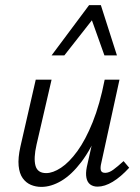

<svg xmlns="http://www.w3.org/2000/svg" viewBox="-20 -726 550 752"><path d="M142 6Q120 6 101 -2Q82 -10 69 -28Q56 -46 53 -76.5Q50 -107 60 -152L120 -414H182L123 -159Q111 -106 119 -77Q127 -48 161 -48Q187 -48 219 -69Q251 -90 283 -134Q315 -178 343 -247.5Q371 -317 390 -414H427Q403 -302 370 -222Q337 -142 298.5 -91.5Q260 -41 220 -17.5Q180 6 142 6ZM362 5Q345 5 333.5 -3.5Q322 -12 318.5 -29.5Q315 -47 320 -72L397 -414H448L377 -89Q372 -69 375 -59Q378 -49 392 -49Q407 -49 424 -61.5Q441 -74 464 -95L486 -69Q453 -33 421.5 -14Q390 5 362 5ZM182 -509 329 -706H375L356 -667L232 -509ZM389 -509 333 -666 329 -706H375L438 -509Z"/></svg>

Font: Ysabeau Office
Style: Italic
Weight: 400
Italic angle: -12°
Designer: Christian Thalmann (Catharsis Fonts)
Version: Version 2.001;gftools[0.9.30]; featfreeze: tnum,lnum,ss02